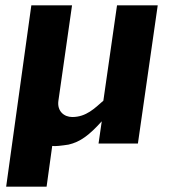

<svg xmlns="http://www.w3.org/2000/svg" viewBox="-20 -536 630 717"><path d="M3 161H154L175 9C185 11 210 8 236 4C280 -6 314 -32 360 -83L348 0H495L569 -516H417L366 -160C334 -132 302 -99 250 -99C219 -99 193 -121 198 -159L249 -516H97Z"/></svg>

Font: United Sans
Style: Bold Italic
Weight: 700
Italic angle: -8°
Designer: Pablo Impallari, Rodrigo Fuenzalida (Modified by Dan O. Williams)
Version: Version 1.000;PS 001.000;hotconv 1.0.88;makeotf.lib2.5.64775